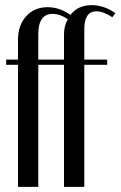

<svg xmlns="http://www.w3.org/2000/svg" viewBox="-20 -727 469 747"><path d="M229 0V-475H129V0H50V-475H4V-495H50V-572Q50 -629 82 -664Q114 -699 165 -699Q212 -699 254 -669Q283 -707 337 -707Q384 -707 429 -676L417 -660Q382 -683 355 -683Q308 -683 308 -613V-495H397V-475H308V0ZM129 -495H229V-594Q229 -627 244 -652Q214 -673 185 -673Q129 -673 129 -594Z"/></svg>

Font: Moniqa SemBd Narrow Heading
Style: Regular
Weight: 600
Width: 4
Designer: Rajesh Rajput
Foundry: Rajesh Rajput
Version: Version 1.000